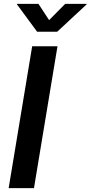

<svg xmlns="http://www.w3.org/2000/svg" viewBox="-20 -965 465 985"><path d="M274.9 -727.5 154.3 0H24.4L145 -727.5ZM177.2 -945.3 231.9 -861.8 314.5 -945.3H425.3L424.8 -942.9L273.4 -802.2H170.4L66.9 -942.9L67.4 -945.3Z"/></svg>

Font: Inter 20pt SemiBold
Style: Italic
Weight: 600
Italic angle: -9.3988°
Version: Version 4.001;git-66647c0bb